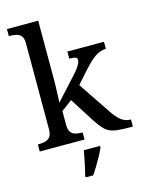

<svg xmlns="http://www.w3.org/2000/svg" viewBox="-141 -845 879 1151"><g transform="rotate(-15 298.0 -269.5)"><path d="M18 0V-44H27Q48 -44 66 -49Q84 -54 95 -69Q106 -84 106 -115V-649Q106 -679 94.5 -693Q83 -707 65 -711.5Q47 -716 27 -716H18V-760H212V-374Q212 -361 211 -340.5Q210 -320 209.5 -300Q209 -280 208 -266Q207 -252 207 -252L333 -390Q353 -412 363 -427Q373 -442 377.5 -452.5Q382 -463 382 -471Q382 -484 370 -488Q358 -492 333 -492V-536H560V-492Q543 -492 526 -486.5Q509 -481 492 -469Q475 -457 457 -440Q439 -423 419 -401L350 -323L483 -125Q509 -85 535 -64.5Q561 -44 593 -44H596V0H582Q536 0 505.5 -3Q475 -6 454.5 -15Q434 -24 416 -43.5Q398 -63 377 -95L279 -249L212 -199V-111Q212 -82 223.5 -67.5Q235 -53 253 -48.5Q271 -44 292 -44H296V0ZM244 208Q250 186 255.5 161Q261 136 266 110.5Q271 85 275 61H376V71Q367 92 352.5 119Q338 146 321.5 173Q305 200 291 221H244Z"/></g></svg>

Font: ET Text
Style: Regular
Weight: 470
Designer: Monotype Design Team
Foundry: Monotype Imaging Inc.
Version: Version 2.009